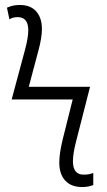

<svg xmlns="http://www.w3.org/2000/svg" viewBox="-20 -744 431 774"><path d="M219 -89Q219 -127 234 -187L273 -343H27L81 -544Q94 -592 94 -622Q94 -675 51 -675Q32 -675 18 -666L8 -713Q32 -724 59 -724Q103 -724 126 -698Q149 -672 149 -627Q149 -591 134 -537L96 -394H343L287 -175Q274 -125 274 -94Q274 -38 320 -40Q340 -40 356 -47V2Q336 10 311 10Q267 10 243 -16Q219 -42 219 -89Z"/></svg>

Font: Noto Sans UI NarrowLight
Style: Regular
Weight: 300
Width: 4
Designer: Monotype Design Team
Foundry: Monotype Imaging Inc.
Version: Version 1.001